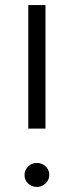

<svg xmlns="http://www.w3.org/2000/svg" viewBox="-20 -737 292 760"><path d="M92 -228V-717H160V-228ZM175 -45Q175 -25 160.5 -11Q146 3 126 3Q106 3 91.5 -10.5Q77 -24 77 -44Q77 -64 91.5 -78Q106 -92 126 -92Q146 -92 160.5 -78.5Q175 -65 175 -45Z"/></svg>

Font: IngvarSans
Style: Regular
Weight: 400
Version: Version 1.000